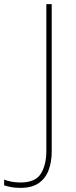

<svg xmlns="http://www.w3.org/2000/svg" viewBox="-118 -734 369 928"><path d="M-19 174Q-47 174 -66 170Q-85 166 -98 162V134Q-84 140 -63 144Q-42 148 -19 148Q53 148 79.5 105.5Q106 63 106 -5V-714H132V-2Q132 47 117.5 87Q103 127 70 150.5Q37 174 -19 174Z"/></svg>

Font: Noto Sans Bengali Thin
Style: Regular
Weight: 100
Designer: Jelle Bosma - Monotype Design Team
Foundry: Monotype Imaging Inc.
Version: Version 2.003; ttfautohint (v1.8.4.7-5d5b)